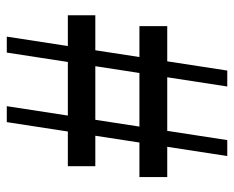

<svg xmlns="http://www.w3.org/2000/svg" viewBox="-82 -608 690 566"><g transform="rotate(90 263.0 -325.0)"><path d="M88 0 188 -650H235L135 0ZM25 -261H470V-180H25ZM502 -391H57V-473H502ZM293 0 393 -650H440L340 0Z"/></g></svg>

Font: Source Serif 4 Variable
Style: Regular
Weight: 400
Designer: Frank Grießhammer
Foundry: Adobe
Version: Version 4.005;hotconv 1.1.0;makeotfexe 2.6.0